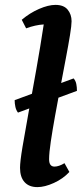

<svg xmlns="http://www.w3.org/2000/svg" viewBox="-20 -754 338 786"><path d="M133 12Q99 12 80.5 -8.5Q62 -29 62 -67Q62 -92 72 -152Q82 -212 97 -294Q112 -376 128.5 -469Q145 -562 159 -654Q142 -653 124 -649Q106 -645 87 -638L69 -673Q102 -701 140 -717.5Q178 -734 207 -734Q241 -734 257 -714.5Q273 -695 273 -667Q273 -650 266.5 -610Q260 -570 249.5 -515Q239 -460 227.5 -399Q216 -338 205.5 -280Q195 -222 188 -175Q181 -128 181 -102Q181 -72 203 -72Q221 -72 244 -86L264 -50Q238 -22 200.5 -5Q163 12 133 12ZM40 -344 281.4 -433Q289.9 -423 292.4 -410Q295 -397 295 -382L53.6 -293Q45.9 -303 43 -316.5Q40 -330 40 -344Z"/></svg>

Font: Petrona
Style: Bold Italic
Weight: 700
Italic angle: -9°
Designer: Ringo R. Seeber
Foundry: Ringo R. Seeber
Version: Version 2.001; ttfautohint (v1.8.3)